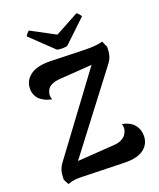

<svg xmlns="http://www.w3.org/2000/svg" viewBox="-165 -1010 923 1116"><g transform="rotate(-20 297.0 -451.5)"><path d="M570 -108Q570 -57 531 -27Q492 3 415 2L156 -5Q125 -6 106.5 -4Q88 -2 62 7L45 -25Q45 -60 51.5 -82.5Q58 -105 77 -129L425 -598L224 -584Q196 -582 175 -573Q154 -564 145 -547Q136 -528 136 -513Q136 -500 142 -488Q105 -495 82 -512Q64 -522 52.5 -543Q41 -564 41 -588Q41 -640 84 -671.5Q127 -703 213 -700L413 -694Q491 -692 529 -704L546 -666Q546 -632 539.5 -610Q533 -588 513 -563L160 -100L381 -115Q415 -116 437 -128Q459 -140 467 -157Q477 -174 477 -191Q477 -200 473 -214Q487 -212 495 -209Q503 -206 505 -205Q535 -194 552.5 -168Q570 -142 570 -108ZM300 -746Q275 -746 265 -751L128 -882Q129 -887 137 -897Q145 -907 151 -910L299 -831L445 -910Q451 -907 459.5 -897Q468 -887 469 -882L331 -751Q321 -746 300 -746Z"/></g></svg>

Font: Arima Madurai Black
Style: Regular
Weight: 900
Designer: Joana Correia and Natanael Gama
Foundry: NDISCOVER
Version: Version 1.019